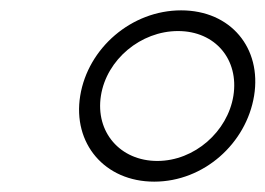

<svg xmlns="http://www.w3.org/2000/svg" viewBox="-20 -711 513 371"><path d="M135 -526C120 -434 182 -360 278 -360C374 -360 456 -434 471 -526C486 -618 426 -691 330 -691C234 -691 150 -618 135 -526ZM175 -526C186 -596 252 -651 324 -651C396 -651 442 -596 431 -526C420 -457 356 -400 284 -400C212 -400 164 -456 175 -526Z"/></svg>

Font: Charger Sport
Style: ExLitExtObl
Weight: 200
Designer: Jasper
Foundry: Cannot Into Space Fonts
Version: Version 1.1